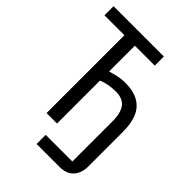

<svg xmlns="http://www.w3.org/2000/svg" viewBox="-245 -812 1090 1090"><g transform="rotate(45 300.0 -267.0)"><path d="M254 91H468V-230Q468 -300 442.5 -332.5Q417 -365 361 -365Q333 -365 304 -359.5Q275 -354 254 -345V0H170V-625H10V-698H414V-625H254V-419H259Q316 -438 364 -438Q430 -438 472 -414Q514 -390 533 -344Q552 -298 552 -230V46Q552 100 523 132Q494 164 438 164H254Z"/></g></svg>

Font: iA Writer Mono V
Style: Regular
Weight: 400
Designer: Mike Abbink, Paul van der Laan, Pieter van Rosmalen
Foundry: Bold Monday
Version: Version 2.000